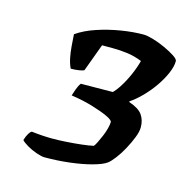

<svg xmlns="http://www.w3.org/2000/svg" viewBox="-72 -838 554 563"><g transform="rotate(15 204.5 -556.5)"><path d="M110 -345Q101 -345 85 -350.5Q69 -356 55.5 -364Q42 -372 37 -378Q41 -391 46 -399Q51 -407 55 -408Q72 -406 88 -405Q104 -404 118 -404Q137 -404 160.5 -405.5Q184 -407 206 -409.5Q228 -412 241 -415Q244 -418 249 -428Q254 -438 259.5 -451Q265 -464 268 -476Q271 -488 271 -495Q271 -501 253 -509.5Q235 -518 205 -527Q175 -536 140 -541Q142 -548 146.5 -560.5Q151 -573 157 -581L271 -582L243 -573Q257 -582 270.5 -602.5Q284 -623 294.5 -647Q305 -671 310 -691Q288 -700 265.5 -703Q243 -706 220 -706Q213 -706 205 -706Q197 -706 188 -706L157 -622Q154 -620 142.5 -618Q131 -616 117 -616Q111 -628 107.5 -644.5Q104 -661 102.5 -680Q101 -699 100 -716Q124 -733 158.5 -744.5Q193 -756 229.5 -762Q266 -768 298 -768Q309 -768 327.5 -762.5Q346 -757 364.5 -748.5Q383 -740 396 -731.5Q409 -723 409 -717Q409 -701 400 -680Q391 -659 376.5 -638Q362 -617 344 -598.5Q326 -580 308 -568V-566Q338 -556 349 -540.5Q360 -525 360 -503Q360 -490 353 -472Q346 -454 335.5 -434.5Q325 -415 313.5 -400Q302 -385 294 -379Q282 -370 253 -362Q224 -354 186.5 -349.5Q149 -345 110 -345Z"/></g></svg>

Font: Texturina 12pt
Style: Bold Italic
Weight: 700
Italic angle: -11°
Designer: Guillermo Torres Carreño
Foundry: Omnibus-Type
Version: Version 1.002